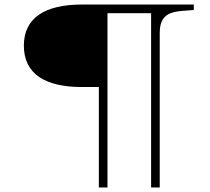

<svg xmlns="http://www.w3.org/2000/svg" viewBox="-20 -720 923 845"><path d="M833 -700H415C405 -700 380 -700 362 -700H340C180 -700 85 -643 85 -519C85 -394 180 -337 340 -337H415V105H453V-662H645V105H683V-576C683 -678 759 -669 833 -676Z"/></svg>

Font: Sprat Extended Black
Style: Regular
Weight: 900
Width: 9
Designer: Ethan Nakache
Foundry: Collletttivo
Version: Version 2.000;Glyphs 3.2 (3217)